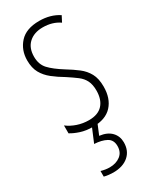

<svg xmlns="http://www.w3.org/2000/svg" viewBox="-201 -593 719 888"><g transform="rotate(-30 158.5 -149.5)"><path d="M284 -127Q284 -64 250 -27Q216 10 149 10Q112 10 83 0.5Q54 -9 35 -21V-63Q57 -46 86.5 -36Q116 -26 148 -26Q197 -26 221.5 -53Q246 -80 246 -128Q246 -160 235.5 -181Q225 -202 204.5 -217.5Q184 -233 155 -252Q121 -272 94.5 -293Q68 -314 53 -341Q38 -368 38 -408Q38 -463 72.5 -501Q107 -539 177 -539Q237 -539 281 -510L265 -479Q228 -505 176 -505Q130 -505 102 -479.5Q74 -454 74 -407Q74 -366 97.5 -340.5Q121 -315 169 -285Q202 -265 228 -245Q254 -225 269 -197.5Q284 -170 284 -127ZM236 143Q236 188 206 214Q176 240 124 240Q114 240 100.5 238.5Q87 237 76 234V204Q100 211 122 211Q156 211 179 193.5Q202 176 202 143Q202 110 177 96.5Q152 83 113 81L147 0H177L152 60Q193 65 214.5 87.5Q236 110 236 143Z"/></g></svg>

Font: Noto Sans Myanmar UI ExtraCondensed ExtraLight
Style: Regular
Weight: 200
Width: 2
Designer: Monotype Design Team
Foundry: Monotype Imaging Inc.
Version: Version 2.103; ttfautohint (v1.8.4.7-5d5b)